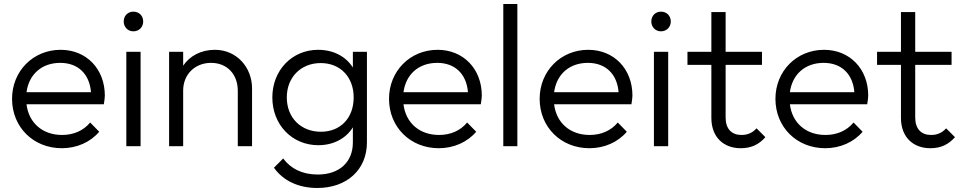

<svg xmlns="http://www.w3.org/2000/svg" viewBox="-20 -728 4802 956"><path d="M288 10C362 10 430 -20 474 -72L429 -118C395 -77 346 -56 289 -56C192 -56 123 -116 112 -209H497C500 -228 502 -242 502 -252C502 -385 410 -480 282 -480C145 -480 40 -374 40 -236C40 -95 146 10 288 10ZM112 -269C124 -358 188 -415 280 -415C370 -415 426 -358 433 -269Z M609 0H680V-470H609ZM596 -621C596 -594 616 -572 644 -572C673 -572 693 -594 693 -621C693 -649 673 -670 644 -670C616 -670 596 -649 596 -621Z M1164 -276V0H1235V-288C1235 -392 1159 -480 1050 -480C982 -480 925 -450 892 -401V-470H822V0H892V-277C892 -357 950 -415 1031 -415C1111 -415 1164 -358 1164 -276Z M1560 208C1707 208 1807 117 1807 -19V-470H1737V-392C1702 -447 1640 -480 1564 -480C1434 -480 1336 -378 1336 -243C1336 -107 1434 -5 1565 -5C1641 -5 1703 -39 1737 -94V-19C1737 80 1669 141 1562 141C1484 141 1427 111 1390 61L1344 107C1390 172 1466 208 1560 208ZM1408 -243C1408 -343 1478 -414 1577 -414C1675 -414 1741 -344 1741 -243C1741 -140 1675 -72 1578 -72C1478 -72 1408 -142 1408 -243Z M2165 10C2239 10 2307 -20 2351 -72L2306 -118C2272 -77 2223 -56 2166 -56C2069 -56 2000 -116 1989 -209H2374C2377 -228 2379 -242 2379 -252C2379 -385 2287 -480 2159 -480C2022 -480 1917 -374 1917 -236C1917 -95 2023 10 2165 10ZM1989 -269C2001 -358 2065 -415 2157 -415C2247 -415 2303 -358 2310 -269Z M2486 0H2556V-708H2486Z M2915 10C2989 10 3057 -20 3101 -72L3056 -118C3022 -77 2973 -56 2916 -56C2819 -56 2750 -116 2739 -209H3124C3127 -228 3129 -242 3129 -252C3129 -385 3037 -480 2909 -480C2772 -480 2667 -374 2667 -236C2667 -95 2773 10 2915 10ZM2739 -269C2751 -358 2815 -415 2907 -415C2997 -415 3053 -358 3060 -269Z M3236 0H3307V-470H3236ZM3223 -621C3223 -594 3243 -572 3271 -572C3300 -572 3320 -594 3320 -621C3320 -649 3300 -670 3271 -670C3243 -670 3223 -649 3223 -621Z M3668 10C3722 10 3759 -9 3791 -45L3747 -89C3726 -66 3702 -56 3672 -56C3623 -56 3593 -86 3593 -143V-405H3774V-470H3593V-668H3522V-470H3403V-405H3522V-141C3522 -43 3585 10 3668 10Z M4089 10C4163 10 4231 -20 4275 -72L4230 -118C4196 -77 4147 -56 4090 -56C3993 -56 3924 -116 3913 -209H4298C4301 -228 4303 -242 4303 -252C4303 -385 4211 -480 4083 -480C3946 -480 3841 -374 3841 -236C3841 -95 3947 10 4089 10ZM3913 -269C3925 -358 3989 -415 4081 -415C4171 -415 4227 -358 4234 -269Z M4612 10C4666 10 4703 -9 4735 -45L4691 -89C4670 -66 4646 -56 4616 -56C4567 -56 4537 -86 4537 -143V-405H4718V-470H4537V-668H4466V-470H4347V-405H4466V-141C4466 -43 4529 10 4612 10Z"/></svg>

Font: MV Cash Light
Style: Regular
Weight: 300
Designer: Rodrigo Fuenzalida
Foundry: fragTYPE
Version: Version 1.100;Glyphs 3.1.2 (3151)